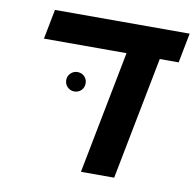

<svg xmlns="http://www.w3.org/2000/svg" viewBox="-71 -679 765 751"><g transform="rotate(10 311.5 -303.0)"><path d="M525 -488 430 0H298L393 -488H65L88 -606H623L600 -488ZM179 -344Q179 -360 190.5 -371Q202 -382 217 -382Q234 -382 245 -371Q256 -360 256 -344Q256 -327 245 -316Q234 -305 217 -305Q202 -305 190.5 -316Q179 -327 179 -344Z"/></g></svg>

Font: Libra Sans
Style: Bold Italic
Weight: 700
Italic angle: -12°
Foundry: Context Ltd
Version: Version 1.002